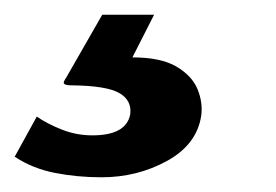

<svg xmlns="http://www.w3.org/2000/svg" viewBox="-66 -25 375 261"><path d="M72 216Q39 216 8.5 210Q-22 204 -46 188L-16 133.5Q-1.5 143.5 18.2 151.2Q38 159 59.5 159Q105.5 159 111 130.5Q113.5 111.5 96.2 101.5Q79 91.5 31 91Q24 91 21.5 89.2Q19 87.5 24 80.5L73 -5H143.5L114 53Q152.5 53 173.8 65.5Q195 78 202.5 96.2Q210 114.5 207.5 132.5Q201.5 171.5 161 193.8Q120.5 216 72 216Z"/></svg>

Font: Public Sans ExtraBold
Style: Italic
Weight: 800
Italic angle: -8°
Designer: The Public Sans project authors (U.S. Web Design System). Libre Franklin designed by Pablo Impallari and Rodrigo Fuenzal
Version: Version 1.007; ttfautohint (v1.8.1) -l 8 -r 50 -G 200 -x 14 